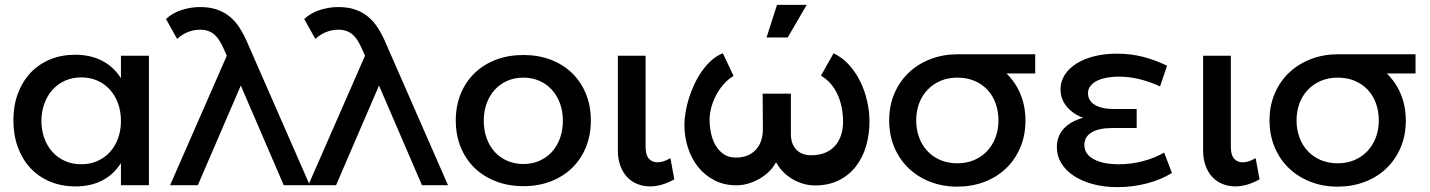

<svg xmlns="http://www.w3.org/2000/svg" viewBox="-20 -761 5877 789"><path d="M477 -91Q448 -44.5 401 -19.8Q354 5 290 5Q232.5 5 185.5 -14.8Q138.5 -34.5 105 -70.5Q71.5 -106.5 53.2 -156.5Q35 -206.5 35 -267Q35 -327 53.5 -376.5Q72 -426 105.2 -461.5Q138.5 -497 185.2 -516.5Q232 -536 288 -536Q352.5 -536 400 -511.2Q447.5 -486.5 477 -439.5V-532H592V0H477ZM314 -443Q278 -443 248 -429.8Q218 -416.5 196.2 -392.5Q174.5 -368.5 162.5 -335.8Q150.5 -303 150 -264Q150.5 -225 162.5 -192.2Q174.5 -159.5 196 -136Q217.5 -112.5 247.5 -99.2Q277.5 -86 314 -86Q350 -86 380 -99.2Q410 -112.5 431.5 -136Q453 -159.5 465 -192.2Q477 -225 477 -264Q477 -303.5 465 -336.2Q453 -369 431.5 -392.8Q410 -416.5 380 -429.8Q350 -443 314 -443Z M802 -732Q841.5 -732 871.5 -721.8Q901.5 -711.5 925 -692Q948.5 -672.5 966.2 -644.2Q984 -616 999 -580L1253 0H1146L969.5 -409.5L793 0H679L912 -532L899 -561Q891.5 -578 883 -592.2Q874.5 -606.5 863.2 -617Q852 -627.5 837 -633.2Q822 -639 802 -639Q776 -639 751.5 -629Q727 -619 708 -601L662 -683Q690 -708.5 727.2 -720.2Q764.5 -732 802 -732Z M1370 -732Q1409.5 -732 1439.5 -721.8Q1469.5 -711.5 1493 -692Q1516.5 -672.5 1534.2 -644.2Q1552 -616 1567 -580L1821 0H1714L1537.5 -409.5L1361 0H1247L1480 -532L1467 -561Q1459.5 -578 1451 -592.2Q1442.5 -606.5 1431.2 -617Q1420 -627.5 1405 -633.2Q1390 -639 1370 -639Q1344 -639 1319.5 -629Q1295 -619 1276 -601L1230 -683Q1258 -708.5 1295.2 -720.2Q1332.5 -732 1370 -732Z M2131 -535Q2192.5 -535 2243.5 -515.5Q2294.5 -496 2331 -460.5Q2367.5 -425 2387.8 -375.5Q2408 -326 2408 -266Q2408 -206 2387.8 -156.2Q2367.5 -106.5 2331 -71Q2294.5 -35.5 2243.5 -15.8Q2192.5 4 2131 4Q2069 4 2018 -15.8Q1967 -35.5 1930.2 -71Q1893.5 -106.5 1873.2 -156.2Q1853 -206 1853 -266Q1853 -326 1873.2 -375.5Q1893.5 -425 1930.2 -460.5Q1967 -496 2018 -515.5Q2069 -535 2131 -535ZM2131 -442Q2095 -442 2065 -429Q2035 -416 2013.5 -392.5Q1992 -369 1980 -336.5Q1968 -304 1968 -265Q1968 -225.5 1980 -192.5Q1992 -159.5 2013.5 -136.2Q2035 -113 2065 -100Q2095 -87 2131 -87Q2166.5 -87 2196.2 -100Q2226 -113 2247.5 -136.2Q2269 -159.5 2281 -192.5Q2293 -225.5 2293 -265Q2293 -304 2281 -336.5Q2269 -369 2247.5 -392.5Q2226 -416 2196.2 -429Q2166.5 -442 2131 -442Z M2633 -157Q2633 -124.5 2646.2 -109.2Q2659.5 -94 2682 -94Q2694 -94 2707 -98.2Q2720 -102.5 2735 -111L2751 -24Q2699 5 2651 5Q2623.5 5 2599.2 -4.8Q2575 -14.5 2557.2 -33.2Q2539.5 -52 2529.2 -79.8Q2519 -107.5 2519 -144V-532H2633Z M3405.5 -542Q3443 -524 3470.8 -492.5Q3498.5 -461 3516.8 -422.8Q3535 -384.5 3544 -342.5Q3553 -300.5 3553 -261.5Q3553 -210 3539.5 -162.5Q3526 -115 3498.2 -78.5Q3470.5 -42 3428.2 -20.5Q3386 1 3329 1Q3305 1 3281.2 -5.8Q3257.5 -12.5 3236.5 -25Q3215.5 -37.5 3198 -55.2Q3180.5 -73 3169 -94.5Q3158 -73 3139.8 -55.5Q3121.5 -38 3099.5 -25.5Q3077.5 -13 3053.5 -6.2Q3029.5 0.5 3006.5 0.5Q2955 0.5 2915 -20.5Q2875 -41.5 2847.8 -76.2Q2820.5 -111 2806.5 -155.8Q2792.5 -200.5 2792.5 -247.5Q2792.5 -271.5 2797.2 -300Q2802 -328.5 2811.2 -358Q2820.5 -387.5 2834.2 -416.5Q2848 -445.5 2865.5 -470Q2883 -494.5 2904.2 -513.5Q2925.5 -532.5 2950.5 -542L2994.5 -449Q2971 -435 2952.5 -413.5Q2934 -392 2921.5 -367.5Q2909 -343 2902.5 -317.5Q2896 -292 2896 -270Q2896 -244 2901.2 -216.5Q2906.5 -189 2919.2 -166Q2932 -143 2952.8 -128.2Q2973.5 -113.5 3005 -113.5Q3031.5 -113.5 3052 -122.2Q3072.5 -131 3086.5 -146.2Q3100.5 -161.5 3107.8 -183Q3115 -204.5 3115 -230L3114 -376H3230V-210Q3230 -170.5 3251.8 -146.8Q3273.5 -123 3314 -123Q3345.5 -123 3370 -133Q3394.5 -143 3411 -161.2Q3427.5 -179.5 3436 -205Q3444.5 -230.5 3444.5 -261Q3444.5 -288 3439.5 -315.5Q3434.5 -343 3423.8 -368.2Q3413 -393.5 3395.8 -414.5Q3378.5 -435.5 3353.5 -450ZM3173 -741H3295L3217 -607H3130Z M3914 6Q3853.5 6 3802.2 -14Q3751 -34 3713.5 -70Q3676 -106 3655 -156Q3634 -206 3634 -266Q3634 -327.5 3655.8 -377.8Q3677.5 -428 3715.5 -463.5Q3753.5 -499 3804.8 -518.5Q3856 -538 3915 -538H4234V-459H4116Q4154 -422 4174 -372.8Q4194 -323.5 4194 -266Q4194 -204.5 4172.5 -154.2Q4151 -104 4113.2 -68.2Q4075.5 -32.5 4024.2 -13.2Q3973 6 3914 6ZM3914 -90Q3952 -90 3983 -103.2Q4014 -116.5 4036.2 -140Q4058.5 -163.5 4070.8 -195.8Q4083 -228 4083 -266Q4083 -303.5 4071.5 -335.8Q4060 -368 4038.2 -391.5Q4016.5 -415 3985 -428.5Q3953.5 -442 3914 -442Q3876 -442 3845 -428.8Q3814 -415.5 3791.8 -392.2Q3769.5 -369 3757.2 -336.8Q3745 -304.5 3745 -266Q3745 -229 3756.8 -196.8Q3768.5 -164.5 3790.5 -140.8Q3812.5 -117 3843.8 -103.5Q3875 -90 3914 -90Z M4572 8Q4517.5 8 4471.8 -4.2Q4426 -16.5 4393 -38.2Q4360 -60 4341.5 -90Q4323 -120 4323 -156Q4323 -201 4351.2 -232Q4379.5 -263 4431 -277Q4388 -293 4363 -323.8Q4338 -354.5 4338 -394Q4338 -426 4355.2 -453Q4372.5 -480 4403.2 -499.5Q4434 -519 4476.8 -529.8Q4519.5 -540.5 4570 -540.5Q4626 -540.5 4676 -527.8Q4726 -515 4776 -491L4747 -406Q4659.5 -446 4579 -446Q4549.5 -446 4525.8 -441.2Q4502 -436.5 4485.5 -427.8Q4469 -419 4460 -406.5Q4451 -394 4451 -378Q4451 -347 4479.2 -330Q4507.5 -313 4559 -313H4651V-235H4551Q4496 -235 4466 -217Q4436 -199 4436 -165Q4436 -128 4474 -107Q4512 -86 4579 -86Q4628 -86 4676.8 -98.8Q4725.5 -111.5 4764 -134L4796 -50Q4750 -22 4692 -7Q4634 8 4572 8Z M5038 -157Q5038 -124.5 5051.2 -109.2Q5064.5 -94 5087 -94Q5099 -94 5112 -98.2Q5125 -102.5 5140 -111L5156 -24Q5104 5 5056 5Q5028.5 5 5004.2 -4.8Q4980 -14.5 4962.2 -33.2Q4944.5 -52 4934.2 -79.8Q4924 -107.5 4924 -144V-532H5038Z M5477 6Q5416.5 6 5365.2 -14Q5314 -34 5276.5 -70Q5239 -106 5218 -156Q5197 -206 5197 -266Q5197 -327.5 5218.8 -377.8Q5240.5 -428 5278.5 -463.5Q5316.5 -499 5367.8 -518.5Q5419 -538 5478 -538H5797V-459H5679Q5717 -422 5737 -372.8Q5757 -323.5 5757 -266Q5757 -204.5 5735.5 -154.2Q5714 -104 5676.2 -68.2Q5638.5 -32.5 5587.2 -13.2Q5536 6 5477 6ZM5477 -90Q5515 -90 5546 -103.2Q5577 -116.5 5599.2 -140Q5621.5 -163.5 5633.8 -195.8Q5646 -228 5646 -266Q5646 -303.5 5634.5 -335.8Q5623 -368 5601.2 -391.5Q5579.5 -415 5548 -428.5Q5516.5 -442 5477 -442Q5439 -442 5408 -428.8Q5377 -415.5 5354.8 -392.2Q5332.5 -369 5320.2 -336.8Q5308 -304.5 5308 -266Q5308 -229 5319.8 -196.8Q5331.5 -164.5 5353.5 -140.8Q5375.5 -117 5406.8 -103.5Q5438 -90 5477 -90Z"/></svg>

Font: Argentum Sans
Style: Regular
Weight: 400
Designer: Julieta Ulanovsky, Owen Earl, Chris M. Simpson, Rasmus Andersson, Cristiano Sobral
Foundry: The Argentum Sans Project Authors
Version: Version 3.135; ttfautohint (v1.8.4.7-5d5b-dirty)